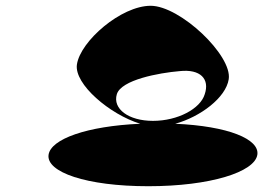

<svg xmlns="http://www.w3.org/2000/svg" viewBox="-20 -888 939 664"><path d="M148 -353C139 -293 278 -244 493 -244C707 -244 861 -293 870 -353C878 -407 769 -452 586 -460C673 -484 761 -550 771 -614C784 -696 603 -868 501 -868C399 -868 258 -746 246 -665C236 -597 360 -492 465 -460C280 -452 156 -407 148 -353ZM384 -562C399 -612 530 -636 601 -642C673 -650 706 -615 688 -562C673 -512 595 -470 509 -470C424 -470 369 -512 384 -562Z"/></svg>

Font: Ampere
Style: ExtIta
Weight: 400
Version: Version 1